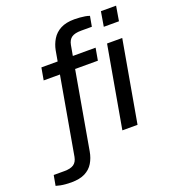

<svg xmlns="http://www.w3.org/2000/svg" viewBox="-243 -854 1043 1165"><g transform="rotate(-20 278.5 -271.0)"><path d="M16 191Q-1 191 -19 189.5Q-37 188 -52.5 185Q-68 182 -81 178L-69 112H0Q40 112 60.5 98Q81 84 87 52L175 -448H70L84 -527H189L201 -595Q208 -632 227.5 -664Q247 -696 282 -714.5Q317 -733 371 -733Q389 -733 406.5 -731.5Q424 -730 439.5 -727.5Q455 -725 468 -720L456 -654H387Q346 -654 325.5 -640Q305 -626 299 -594L287 -527H434L420 -448H273L185 53Q178 93 159 124.5Q140 156 105.5 173.5Q71 191 16 191ZM524 -629 540 -724H638L622 -629ZM415 0 508 -527H606L513 0Z"/></g></svg>

Font: Archivo Expanded
Style: Italic
Weight: 400
Width: 7
Italic angle: -10°
Designer: Hector Gatti
Foundry: Omnibus-Type
Version: Version 2.001